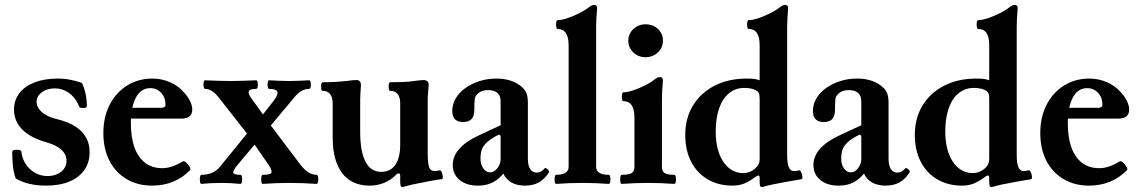

<svg xmlns="http://www.w3.org/2000/svg" viewBox="-20 -745 4646 782"><path d="M167 11Q94 11 44 -18Q40 -29 36.5 -44.5Q33 -60 31.5 -80.5Q30 -101 30 -126Q30 -135 47 -135Q67 -135 67 -127Q70 -99 85 -76.5Q100 -54 123 -41Q146 -28 173 -28Q196 -28 213.5 -36Q231 -44 241 -58Q251 -72 251 -90Q251 -116 229.5 -135.5Q208 -155 167 -166Q125 -178 96 -197Q67 -216 52 -241.5Q37 -267 37 -298Q37 -337 59 -365.5Q81 -394 121 -409.5Q161 -425 215 -425Q241 -425 267 -420Q293 -415 314 -407Q325 -382 329.5 -358.5Q334 -335 334 -314Q334 -305 319 -305Q305 -305 303 -310Q294 -333 279 -350Q264 -367 244.5 -376Q225 -385 203 -385Q171 -385 150 -369Q129 -353 129 -330Q129 -315 139 -301Q149 -287 167.5 -276.5Q186 -266 211 -260Q257 -249 286.5 -230Q316 -211 330.5 -185Q345 -159 345 -125Q345 -83 323.5 -52.5Q302 -22 262.5 -5.5Q223 11 167 11Z M599 11Q540 11 495 -16Q450 -43 425.5 -91Q401 -139 401 -203Q401 -268 426.5 -318Q452 -368 497.5 -396.5Q543 -425 601 -425Q639 -425 673 -410Q707 -395 731 -367Q747 -349 755 -331.5Q763 -314 763 -299Q763 -262 719 -262H478V-306H636Q654 -306 654 -318Q654 -333 649.5 -345.5Q645 -358 636.5 -367Q628 -376 617 -381Q606 -386 592 -386Q573 -386 558.5 -376.5Q544 -367 534 -348.5Q524 -330 518.5 -303.5Q513 -277 513 -244Q513 -185 528 -144Q543 -103 571.5 -81.5Q600 -60 641 -60Q661 -60 681.5 -67Q702 -74 723 -87Q729 -91 737.5 -83.5Q746 -76 752 -66Q758 -56 754 -52Q724 -21 685 -5Q646 11 599 11Z M800.4 4Q796 4 794.5 -5.2Q793 -14.5 794.5 -23.8Q796 -33 800.3 -33Q825 -33 844 -41.5Q863 -50 876 -66L986 -201L870 -349Q856.7 -366 842.9 -374.5Q829 -383 815 -383Q811 -383 809.5 -391.8Q808 -400.5 809.5 -409.2Q811 -418 815 -418Q841 -417 867 -416Q893 -415 919 -415Q945 -415 971 -416Q997 -417 1023 -418Q1028 -418 1029.5 -409.5Q1031 -401.1 1029.5 -392Q1028 -383 1023 -383Q998 -383 993.5 -374Q989 -365 1005 -343L1051 -279L1095 -335Q1114 -360 1109.5 -371.5Q1105 -383 1076 -383Q1072 -383 1070.5 -391.8Q1069 -400.5 1070.5 -409.2Q1072 -418 1076 -418Q1096.4 -417 1116.8 -416Q1137.1 -415 1157.5 -415Q1177.9 -415 1198.2 -416Q1218.6 -417 1239 -418Q1244 -418 1245.5 -409.2Q1247 -400.5 1245.5 -391.8Q1244 -383 1239 -383Q1224 -383 1209 -375Q1194 -367 1181 -351L1083 -234L1203 -75Q1235 -33 1269 -33Q1274 -33 1275.5 -23.8Q1277 -14.5 1275.5 -5.2Q1274 4 1269 4Q1241 2 1213.8 1Q1186.7 0 1159.5 0Q1132.3 0 1105.2 1Q1078 2 1050 4Q1046 4 1044.5 -5.1Q1043 -14.2 1044.5 -23.6Q1046 -33 1050 -33Q1080 -33 1085 -41Q1090 -49 1075 -72L1017 -156L953 -80Q929 -52 930 -42.5Q931 -33 959 -33Q964 -33 965.5 -23.8Q967 -14.5 965.5 -5.2Q964 4 959 4Q939.2 2 919.4 1Q899.5 0 879.7 0Q859.9 0 840.1 1Q820.2 2 800.4 4Z M1618 17Q1614 17 1612 11.5Q1610 6 1610 -5V-28Q1610 -39 1604 -39Q1602 -39 1599 -37.5Q1596 -36 1592 -32Q1571 -11 1544 0Q1517 11 1485 11Q1437 11 1403.5 -11.5Q1370 -34 1352.5 -78Q1335 -122 1335 -185V-324Q1335 -349 1324.5 -362Q1314 -375 1294 -375Q1290 -375 1288.5 -384Q1287 -393 1288.5 -401.5Q1290 -410 1294 -410Q1322 -410 1347.5 -411.5Q1373 -413 1390 -415Q1407 -417 1415.5 -418Q1424 -419 1432 -419Q1450 -419 1450 -398Q1449 -382 1448 -366.5Q1447 -351 1447 -338V-208Q1447 -128 1468.5 -86.5Q1490 -45 1533 -45Q1570 -45 1590 -73.5Q1610 -102 1610 -156V-324Q1610 -349 1599.5 -362Q1589 -375 1569 -375Q1565 -375 1563.5 -384Q1562 -393 1563.5 -401.5Q1565 -410 1569 -410Q1596 -410 1622.5 -411Q1649 -412 1666 -415Q1683 -417 1690.5 -418Q1698 -419 1706 -419Q1714 -419 1720 -414.5Q1726 -410 1726 -401Q1725 -383 1723.5 -367Q1722 -351 1722 -338V-125Q1722 -79 1728 -63.5Q1734 -48 1752 -48Q1755 -48 1759.5 -49Q1764 -50 1769 -51Q1775 -53 1779 -44Q1783 -35 1783.5 -25.5Q1784 -16 1779 -15Q1774 -15 1759 -12.5Q1744 -10 1727.5 -7Q1711 -4 1698 -1Q1686 1 1674.5 3.5Q1663 6 1651.5 8.5Q1640 11 1627 15Q1621 17 1618 17Z M1926 11Q1880 11 1852 -12Q1824 -35 1824 -73Q1824 -108 1850 -138Q1876 -168 1927 -192L2019 -235V-332Q2019 -355 2006 -366.5Q1993 -378 1968 -378Q1932 -378 1916 -351Q1914 -347 1913 -336Q1912 -325 1912 -301Q1912 -273 1901 -260.5Q1890 -248 1866 -248Q1822 -248 1822 -293Q1822 -320 1836 -344Q1850 -368 1875 -386Q1900 -404 1932.5 -414.5Q1965 -425 2002 -425Q2058 -425 2095 -399Q2115 -385 2122.5 -369.5Q2130 -354 2130 -326V-97Q2130 -71 2139.5 -56.5Q2149 -42 2166 -42Q2175 -42 2182.5 -46Q2190 -50 2198 -59Q2201 -62 2206 -59Q2211 -56 2214.5 -51Q2218 -46 2216 -43Q2198 -15 2174.5 -2Q2151 11 2118 11Q2086 11 2063.5 -1.5Q2041 -14 2030 -38Q2016 -21 2000 -10Q1984 1 1966 6Q1948 11 1926 11ZM1976 -43Q1987 -43 1997 -51Q2007 -59 2013 -71.5Q2019 -84 2019 -97V-192L2012 -197Q1990 -186 1975.5 -175.5Q1961 -165 1952.5 -154Q1944 -143 1940.5 -129.5Q1937 -116 1937 -99Q1937 -75 1948.5 -59Q1960 -43 1976 -43Z M2245 4Q2241 4 2239.5 -4.9Q2238 -13.8 2239.5 -23.4Q2241 -33 2245 -33Q2296 -33 2296 -66V-560Q2296 -627 2251 -627Q2247 -627 2245.5 -636Q2244 -645 2245.5 -654Q2247 -663 2251 -663Q2267 -663 2291 -671Q2315 -679 2339 -691Q2363 -703 2379 -716Q2391 -725 2400 -725Q2412 -725 2412 -712Q2410 -685 2409 -669.1Q2408 -653.2 2408 -636.3V-66Q2408 -33 2459 -33Q2464 -33 2465.5 -23.4Q2467 -13.8 2465.5 -4.9Q2464 4 2459 4Q2432.3 2 2405.7 1Q2379 0 2352 0Q2325 0 2298.5 1Q2272 2 2245 4Z M2512 4Q2508 4 2506.5 -5Q2505 -14 2506.5 -23.5Q2508 -33 2512 -33Q2541 -33 2552.5 -40Q2564 -47 2564 -66V-266Q2564 -333 2519 -333Q2515 -333 2513.5 -342Q2512 -351 2513.5 -360Q2515 -369 2519 -369Q2535 -369 2559 -377Q2583 -385 2607 -397Q2631 -409 2647 -422Q2659 -431 2668 -431Q2680 -431 2680 -418Q2678 -391 2677 -375Q2676 -359 2676 -342V-66Q2676 -47 2687 -40Q2698 -33 2726 -33Q2731 -33 2732.5 -23.5Q2734 -14 2732.5 -5Q2731 4 2726 4Q2699 2 2672.5 1Q2646 0 2619 0Q2593 0 2566.5 1Q2540 2 2512 4ZM2609 -512Q2580 -512 2559.5 -531.5Q2539 -551 2539 -579Q2539 -607 2559.5 -626.5Q2580 -646 2609 -646Q2640 -646 2660 -627Q2680 -608 2680 -579Q2680 -551 2659.5 -531.5Q2639 -512 2609 -512Z M3085 17Q3078 17 3076 12.5Q3074 8 3074 -5V-19Q3074 -30 3069 -30Q3066 -30 3062.5 -28Q3059 -26 3055 -23Q3032 -6 3011 2.5Q2990 11 2963 11Q2906 11 2862.5 -14.5Q2819 -40 2795 -86.5Q2771 -133 2771 -195Q2771 -264 2802.5 -315.5Q2834 -367 2890.5 -396Q2947 -425 3022 -425Q3041 -425 3052 -423.5Q3063 -422 3074 -418V-560Q3074 -594 3063 -610.5Q3052 -627 3029 -627Q3025 -627 3023.5 -636Q3022 -645 3023.5 -654Q3025 -663 3029 -663Q3045 -663 3069 -671Q3093 -679 3117 -691Q3141 -703 3157 -716Q3169 -725 3178 -725Q3190 -725 3190 -712Q3188 -685 3187 -669Q3186 -653 3186 -636V-113Q3186 -79 3193 -63.5Q3200 -48 3214 -48Q3219 -48 3223.5 -49Q3228 -50 3233 -51Q3239 -53 3243 -44.5Q3247 -36 3248 -26Q3249 -16 3244 -15Q3219 -11 3188.5 -5.5Q3158 0 3130.5 5.5Q3103 11 3085 17ZM3007 -40Q3034 -40 3055 -58Q3074 -74 3074 -97V-339Q3074 -355 3072 -362Q3070 -369 3066 -372Q3056 -380 3042 -383.5Q3028 -387 3012 -387Q2976 -387 2949.5 -365.5Q2923 -344 2909 -304Q2895 -264 2895 -209Q2895 -158 2909 -120Q2923 -82 2948.5 -61Q2974 -40 3007 -40Z M3395 11Q3349 11 3321 -12Q3293 -35 3293 -73Q3293 -108 3319 -138Q3345 -168 3396 -192L3488 -235V-332Q3488 -355 3475 -366.5Q3462 -378 3437 -378Q3401 -378 3385 -351Q3383 -347 3382 -336Q3381 -325 3381 -301Q3381 -273 3370 -260.5Q3359 -248 3335 -248Q3291 -248 3291 -293Q3291 -320 3305 -344Q3319 -368 3344 -386Q3369 -404 3401.5 -414.5Q3434 -425 3471 -425Q3527 -425 3564 -399Q3584 -385 3591.5 -369.5Q3599 -354 3599 -326V-97Q3599 -71 3608.5 -56.5Q3618 -42 3635 -42Q3644 -42 3651.5 -46Q3659 -50 3667 -59Q3670 -62 3675 -59Q3680 -56 3683.5 -51Q3687 -46 3685 -43Q3667 -15 3643.5 -2Q3620 11 3587 11Q3555 11 3532.5 -1.5Q3510 -14 3499 -38Q3485 -21 3469 -10Q3453 1 3435 6Q3417 11 3395 11ZM3445 -43Q3456 -43 3466 -51Q3476 -59 3482 -71.5Q3488 -84 3488 -97V-192L3481 -197Q3459 -186 3444.5 -175.5Q3430 -165 3421.5 -154Q3413 -143 3409.5 -129.5Q3406 -116 3406 -99Q3406 -75 3417.5 -59Q3429 -43 3445 -43Z M4020 17Q4013 17 4011 12.5Q4009 8 4009 -5V-19Q4009 -30 4004 -30Q4001 -30 3997.5 -28Q3994 -26 3990 -23Q3967 -6 3946 2.5Q3925 11 3898 11Q3841 11 3797.5 -14.5Q3754 -40 3730 -86.5Q3706 -133 3706 -195Q3706 -264 3737.5 -315.5Q3769 -367 3825.5 -396Q3882 -425 3957 -425Q3976 -425 3987 -423.5Q3998 -422 4009 -418V-560Q4009 -594 3998 -610.5Q3987 -627 3964 -627Q3960 -627 3958.5 -636Q3957 -645 3958.5 -654Q3960 -663 3964 -663Q3980 -663 4004 -671Q4028 -679 4052 -691Q4076 -703 4092 -716Q4104 -725 4113 -725Q4125 -725 4125 -712Q4123 -685 4122 -669Q4121 -653 4121 -636V-113Q4121 -79 4128 -63.5Q4135 -48 4149 -48Q4154 -48 4158.5 -49Q4163 -50 4168 -51Q4174 -53 4178 -44.5Q4182 -36 4183 -26Q4184 -16 4179 -15Q4154 -11 4123.5 -5.5Q4093 0 4065.5 5.5Q4038 11 4020 17ZM3942 -40Q3969 -40 3990 -58Q4009 -74 4009 -97V-339Q4009 -355 4007 -362Q4005 -369 4001 -372Q3991 -380 3977 -383.5Q3963 -387 3947 -387Q3911 -387 3884.5 -365.5Q3858 -344 3844 -304Q3830 -264 3830 -209Q3830 -158 3844 -120Q3858 -82 3883.5 -61Q3909 -40 3942 -40Z M4415 11Q4356 11 4311 -16Q4266 -43 4241.5 -91Q4217 -139 4217 -203Q4217 -268 4242.5 -318Q4268 -368 4313.5 -396.5Q4359 -425 4417 -425Q4455 -425 4489 -410Q4523 -395 4547 -367Q4563 -349 4571 -331.5Q4579 -314 4579 -299Q4579 -262 4535 -262H4294V-306H4452Q4470 -306 4470 -318Q4470 -333 4465.5 -345.5Q4461 -358 4452.5 -367Q4444 -376 4433 -381Q4422 -386 4408 -386Q4389 -386 4374.5 -376.5Q4360 -367 4350 -348.5Q4340 -330 4334.5 -303.5Q4329 -277 4329 -244Q4329 -185 4344 -144Q4359 -103 4387.5 -81.5Q4416 -60 4457 -60Q4477 -60 4497.5 -67Q4518 -74 4539 -87Q4545 -91 4553.5 -83.5Q4562 -76 4568 -66Q4574 -56 4570 -52Q4540 -21 4501 -5Q4462 11 4415 11Z"/></svg>

Font: Junicode VF
Style: Regular
Weight: 400
Designer: Peter S. Baker
Version: Version 2.213